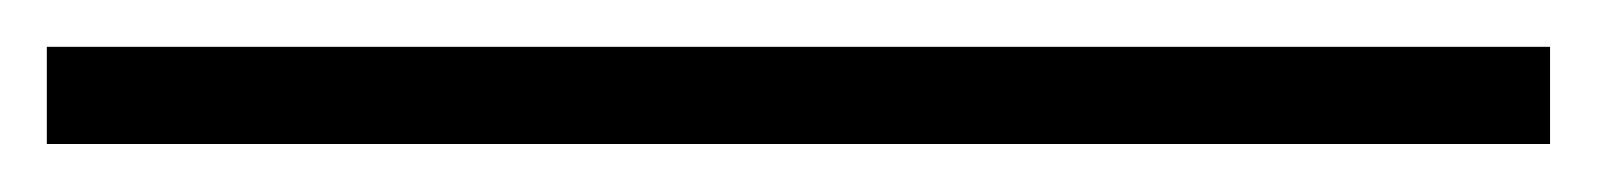

<svg xmlns="http://www.w3.org/2000/svg" viewBox="-20 45 682 82"><path d="M0 106.5V65H642V106.5Z"/></svg>

Font: Smooch Sans Thin
Style: Regular
Weight: 100
Designer: Robert E. Leuschke
Foundry: Robert E. Leuschke
Version: Version 1.010